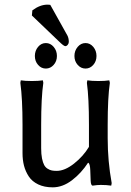

<svg xmlns="http://www.w3.org/2000/svg" viewBox="-20 -783 560 820"><path d="M357.9 -86.9 356 -87.9Q327.1 -43.5 287.4 -13.2Q247.6 17.1 205.1 17.1Q169.4 17.1 143.3 4.6Q117.2 -7.8 103 -29.3Q88.9 -50.8 82.5 -75.4Q76.2 -100.1 76.2 -128.9V-250Q76.2 -361.3 66.9 -429.2L68.8 -439.9Q86.9 -437 116.2 -437Q144.5 -437 163.1 -439.9L165 -429.2Q155.8 -366.2 155.8 -250V-149.9Q155.8 -124.5 159.4 -106.4Q163.1 -88.4 168.7 -78.1Q174.3 -67.9 183.6 -62.3Q192.9 -56.6 201.4 -54.9Q210 -53.2 222.2 -53.2Q256.8 -53.2 296.4 -84.5Q335.9 -115.7 359.9 -155.8V-250Q359.9 -364.7 351.1 -429.2L353 -439.9Q371.6 -437 399.9 -437Q428.7 -437 446.8 -439.9L449.2 -429.2Q439.9 -366.2 439.9 -250V-192.9Q439.9 -94.7 457 -1L455.1 9.8Q435.5 6.8 410.2 6.8Q395.5 6.8 376 9.8Q368.2 9.8 367.2 -10.7Q366.2 -31.2 365.5 -56.2Q364.7 -81.1 357.9 -87.9ZM142.6 -505.9Q128.9 -521.5 128.9 -543.9Q128.9 -566.4 142.6 -582.8Q156.2 -599.1 175.8 -599.1Q195.3 -599.1 209.2 -582.8Q223.1 -566.4 223.1 -543.9Q223.1 -521.5 209.2 -505.9Q195.3 -490.2 175.8 -490.2Q156.2 -490.2 142.6 -505.9ZM311.8 -505.9Q297.9 -521.5 297.9 -543.9Q297.9 -566.4 311.8 -582.8Q325.7 -599.1 345.2 -599.1Q364.7 -599.1 378.4 -582.8Q392.1 -566.4 392.1 -543.9Q392.1 -521.5 378.4 -505.9Q364.7 -490.2 345.2 -490.2Q325.7 -490.2 311.8 -505.9ZM194.8 -762.2 268.1 -630.9Q273.9 -619.1 273.9 -604Q273.9 -597.7 269.3 -591.8Q264.6 -585.9 258.8 -585.9Q252 -585.9 230 -607.9L116.2 -716.8L118.2 -738.8Q150.9 -763.2 183.1 -763.2Q186.5 -763.2 190.4 -762.7Q194.3 -762.2 194.8 -762.2Z"/></svg>

Font: Linear Smooth Low Contrast
Style: Regular
Weight: 500
Designer: Philipp H. Poll, Flanker
Foundry: Philipp H. Poll, reworked by Flanker
Version: Version 1.010 | FøM Fix